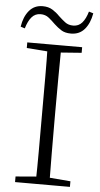

<svg xmlns="http://www.w3.org/2000/svg" viewBox="-61 -953 518 990"><g transform="rotate(5 198.0 -458.0)"><path d="M15 -801Q23 -853 49.5 -884.5Q76 -916 119 -916Q149 -916 170 -903Q191 -890 207 -873Q225 -856 242 -843Q259 -830 284 -830Q312 -830 330 -850.5Q348 -871 359 -909L382 -902Q373 -850 346.5 -819Q320 -788 276 -788Q245 -788 225.5 -800.5Q206 -813 189 -829Q172 -846 154.5 -860Q137 -874 112 -874Q84 -874 66 -853Q48 -832 37 -794ZM56 0V-29L188 -40H207L340 -29V0ZM162 0Q164 -83 164 -166Q164 -249 164 -333V-390Q164 -474 164 -557.5Q164 -641 162 -723H233Q232 -641 231.5 -557.5Q231 -474 231 -390V-333Q231 -249 231.5 -166Q232 -83 233 0ZM56 -694V-723H340V-694L207 -684H188Z"/></g></svg>

Font: Noto Serif SC
Style: Regular
Weight: 200
Designer: Ryoko NISHIZUKA 西塚涼子 (kana & ideographs); Frank Grießhammer (Latin, Greek & Cyrillic); Wenlong ZHANG 张文龙 (bopomofo); San
Foundry: Adobe
Version: Version 2.001;hotconv 1.1.0;makeotfexe 2.6.0